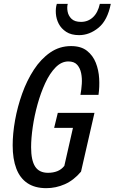

<svg xmlns="http://www.w3.org/2000/svg" viewBox="-20 -970 597 1000"><path d="M221 10Q162 10 123 -16Q84 -42 65 -92Q46 -142 46 -213Q46 -274 58.5 -344Q71 -414 95.5 -482.5Q120 -551 156.5 -607Q193 -663 241.5 -696.5Q290 -730 350 -730Q402 -730 433 -705.5Q464 -681 479 -643Q494 -605 496.5 -561Q499 -517 493 -476H399Q404 -503 406 -533Q408 -563 402.5 -589.5Q397 -616 381.5 -633Q366 -650 336 -650Q300 -650 269.5 -619Q239 -588 215.5 -537Q192 -486 175.5 -426.5Q159 -367 150.5 -308Q142 -249 142 -203Q142 -135 163 -102.5Q184 -70 230 -70Q257 -70 278.5 -78.5Q300 -87 315 -106L402 -76Q364 -31 317.5 -10.5Q271 10 221 10ZM308 -75 367 -335 391 -304H262L281 -382H472L402 -76ZM392 -787Q351 -787 325 -804Q299 -821 286 -846Q273 -871 271 -899.5Q269 -928 276 -950H333Q328 -933 332 -910.5Q336 -888 352.5 -872Q369 -856 402 -856Q438 -856 464 -880Q490 -904 500 -950H557Q540 -864 493 -825.5Q446 -787 392 -787Z"/></svg>

Font: Instrument Sans Condensed Medium
Style: Italic
Weight: 500
Width: 3
Italic angle: -13°
Designer: Rodrigo Fuenzalida
Foundry: fragTYPE
Version: Version 1.000;gftools[0.9.28]